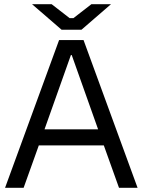

<svg xmlns="http://www.w3.org/2000/svg" viewBox="-20 -890 676 910"><path d="M272 -749H366L506 -870H413L328 -804H310L225 -870H132ZM4 0H92L164 -201H472L544 0H632L376 -700H260ZM191 -277 316 -629H320L445 -277Z"/></svg>

Font: Fixel Display Regular
Style: Regular
Weight: 400
Designer: AlfaBravo + MacPaw
Foundry: Kyrylo Tkachov, Marchela Mozhyna, Serhii Makarenko, Maria Weinstein, Zakhar Kryvoshyya
Version: Version 1.211